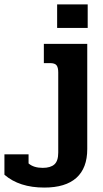

<svg xmlns="http://www.w3.org/2000/svg" viewBox="-53 -678 463 867"><path d="M205 -658H343V-552H205ZM-33 111V19H76V60Q99 80 140 80Q175 80 192.5 64.5Q210 49 210 11V-351Q210 -373 202.5 -383Q195 -393 173 -393H145V-480H341V-5Q341 81 292 125Q243 169 147 169Q34 169 -33 111Z"/></svg>

Font: Pridi Medium
Style: Regular
Weight: 500
Designer: Katatrad Team
Foundry: CadsonDemak
Version: Version 1.001